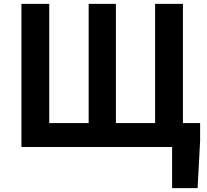

<svg xmlns="http://www.w3.org/2000/svg" viewBox="-20 -761 1074 994"><path d="M871 213V0H837V-124H1016V-33L1003 213ZM91 0V-741H235V-124H439V-741H580V-124H783V-741H927V0Z"/></svg>

Font: Noto Sans SC
Style: Bold
Weight: 700
Designer: Ryoko NISHIZUKA  (kana, bopomofo & ideographs); Paul D. Hunt (Latin, Greek & Cyrillic); Sandoll Communications , Soo-you
Foundry: Adobe
Version: Version 2.004-H2;hotconv 1.0.118;makeotfexe 2.5.65603